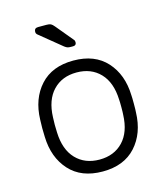

<svg xmlns="http://www.w3.org/2000/svg" viewBox="-110 -809 778 903"><g transform="rotate(-15 279.0 -357.5)"><path d="M56 0ZM502 -260Q502 -228 501 -218Q498 -117 440.5 -53.5Q383 10 279 10Q175 10 117.5 -53.5Q60 -117 57 -218L56 -260L57 -302Q60 -403 117.5 -466.5Q175 -530 279 -530Q383 -530 440.5 -466.5Q498 -403 501 -302Q502 -292 502 -260ZM118 -297 117 -260 118 -223Q121 -139 164.5 -93.5Q208 -48 279 -48Q350 -48 393.5 -93.5Q437 -139 440 -223Q441 -233 441 -260Q441 -287 440 -297Q437 -381 393.5 -426.5Q350 -472 279 -472Q208 -472 164.5 -426.5Q121 -381 118 -297ZM312 -611Q312 -595 296 -595H286Q275 -595 269 -597Q263 -599 255 -605L146 -694Q141 -699 141 -706Q141 -725 160 -725H201Q215 -725 222 -721.5Q229 -718 238 -707L307 -624Q312 -619 312 -611Z"/></g></svg>

Font: Hezaedrus Light
Style: Regular
Weight: 300
Designer: Hubert & Fischer
Foundry: Hubert & Fischer
Version: Version 1.10;September 3, 2019;FontCreator 11.5.0.2425 64-bi